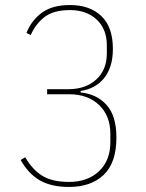

<svg xmlns="http://www.w3.org/2000/svg" viewBox="-20 -730 580 762"><path d="M251 -376Q320 -376 362 -414.5Q404 -453 404 -518V-550Q404 -615 363.5 -652.5Q323 -690 258 -690Q193 -690 157.5 -663Q122 -636 102 -591L85 -599Q104 -648 145.5 -679Q187 -710 258 -710Q336 -710 382 -666.5Q428 -623 428 -536Q428 -497 418.5 -468Q409 -439 392 -418.5Q375 -398 351.5 -385.5Q328 -373 300 -369V-363Q363 -357 402.5 -314Q442 -271 442 -184Q442 -84 391.5 -36Q341 12 254 12Q184 12 138.5 -14Q93 -40 62 -95L80 -106Q109 -56 148.5 -32Q188 -8 254 -8Q328 -8 373 -50.5Q418 -93 418 -166V-198Q418 -271 373 -313.5Q328 -356 254 -356H167V-376Z"/></svg>

Font: IBM Plex Sans Condensed Thin
Style: Regular
Weight: 100
Width: 3
Designer: Mike Abbink, Paul van der Laan, Pieter van Rosmalen
Foundry: Bold Monday
Version: Version 1.3